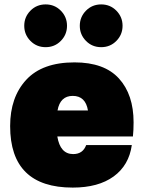

<svg xmlns="http://www.w3.org/2000/svg" viewBox="-20 -837 648 871"><path d="M318 -554Q453 -554 519.5 -481Q586 -408 586 -282Q586 -246 583 -218H240Q253 -138 312 -138Q356 -138 371 -179H578Q565 -87 495.5 -36.5Q426 14 310 14Q26 14 26 -265Q26 -396 99 -475Q172 -554 318 -554ZM118 -651.5Q90 -680 90 -720Q90 -760 118 -788.5Q146 -817 187 -817Q228 -817 256 -788.5Q284 -760 284 -720Q284 -680 256 -651.5Q228 -623 187 -623Q146 -623 118 -651.5ZM241 -336H379Q368 -402 310 -402Q253 -402 241 -336ZM370 -651.5Q342 -680 342 -720Q342 -760 370 -788.5Q398 -817 439 -817Q480 -817 508 -788.5Q536 -760 536 -720Q536 -680 508 -651.5Q480 -623 439 -623Q398 -623 370 -651.5Z"/></svg>

Font: Nacelle Black
Style: Regular
Weight: 900
Designer: Sora Sagano
Foundry: Sora Sagano
Version: Version 1.000;FEAKit 1.0